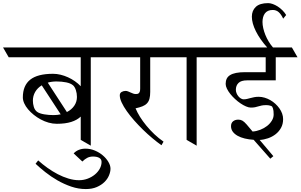

<svg xmlns="http://www.w3.org/2000/svg" viewBox="-62 -956 1973 1260"><path d="M467.8 -190.9Q443.8 -168 405.3 -155.8Q366.7 -143.6 310.5 -143.6Q284.2 -143.6 257.3 -151.1Q230.5 -158.7 205.8 -171.9Q181.2 -185.1 159.7 -202.4Q138.2 -219.7 122.1 -238.8Q106 -257.8 96.9 -278.1Q87.9 -298.3 87.9 -316.9Q87.9 -394.5 136.2 -433.1Q184.6 -471.7 286.1 -471.7Q310.5 -471.7 335.7 -465.6Q360.8 -459.5 384.5 -448.7Q408.2 -438 429.7 -422.9Q451.2 -407.7 467.8 -390.1V-580.1H-4.9L-42 -644.5H641.1L678.2 -580.1H533.7V0L467.8 -38.1ZM308.1 -421.4Q292.5 -421.4 278.3 -419.4Q264.2 -417.5 251.5 -413.6L377 -220.7Q407.7 -236.3 425.3 -262Q442.9 -287.6 442.9 -319.8Q442.9 -343.8 435.8 -365Q428.7 -386.2 417.5 -396Q401.4 -409.7 372.3 -415.5Q343.3 -421.4 308.1 -421.4ZM288.6 -200.7Q301.3 -200.7 313.2 -201.9Q325.2 -203.1 336.4 -205.6L211.9 -396Q184.1 -378.9 168.9 -352.8Q153.8 -326.7 153.8 -295.4Q153.8 -274.9 159.9 -254.6Q166 -234.4 180.2 -223.1Q188 -216.8 200.9 -212.4Q213.9 -208 228.5 -205.6Q243.2 -203.1 258.8 -201.9Q274.4 -200.7 288.6 -200.7Z M498.5 19.5Q530.8 19.5 560.5 32Q590.3 44.4 613 64Q635.7 83.5 649.4 106.7Q663.1 129.9 663.1 150.9Q663.1 171.4 653.3 195.1Q643.6 218.8 623.5 238.5Q603.5 258.3 573 271.5Q542.5 284.7 501 284.7Q452.6 284.7 405.5 268.6Q358.4 252.4 315.4 227.8Q272.5 203.1 235.6 173.8Q198.7 144.5 171.4 118.7L188.5 96.7Q216.8 122.1 249.5 145.5Q282.2 168.9 316.9 187Q351.6 205.1 387.2 215.8Q422.9 226.6 456.5 226.6Q486.8 226.6 513.7 216.3Q540.5 206.1 560.8 189.2Q581.1 172.4 592.8 150.9Q604.5 129.4 604.5 106.9Q604.5 88.4 589.1 79.8Q573.7 71.3 548.3 71.3Q527.3 71.3 510.7 79.8Q494.1 88.4 478.5 104L421.4 50.8Q435.1 35.6 455.1 27.6Q475.1 19.5 498.5 19.5Z M1102.1 -580.1H923.8V-353Q923.8 -326.2 918.9 -308.1Q914.1 -290 902.6 -277.8Q891.1 -265.6 872.8 -258.3Q854.5 -251 827.6 -245.1Q838.4 -218.8 856.4 -189.7Q874.5 -160.6 898.4 -131.6Q922.4 -102.5 950.9 -75.4Q979.5 -48.3 1011.2 -26.4L997.6 -2.9Q969.2 -22.9 938 -49.1Q906.7 -75.2 876.5 -104.7Q846.2 -134.3 818.6 -165.5Q791 -196.8 770 -226.6Q749 -256.3 736.6 -283Q724.1 -309.6 724.1 -330.1Q724.1 -345.7 736.1 -352.5Q748 -359.4 762.7 -359.4Q770 -359.4 778.1 -356.2Q786.1 -353 794.7 -349.1Q803.2 -345.2 811.8 -342Q820.3 -338.9 829.1 -338.9Q834.5 -338.9 839.6 -339.8Q844.7 -340.8 848.9 -344.5Q853 -348.1 855.5 -355.2Q857.9 -362.3 857.9 -375V-580.1H631.3L594.2 -644.5H1064.9Z M1162.6 -580.1H1055.2L1018.1 -644.5H1335.9L1373 -580.1H1228.5V0L1162.6 -38.1Z M1890.6 -580.1H1747.6V-428.7H1560.1Q1520.5 -428.7 1503.2 -411.6Q1485.8 -394.5 1485.8 -367.2Q1485.8 -356 1490.2 -344.7Q1494.6 -333.5 1502 -324.5Q1509.3 -315.4 1518.6 -309.8Q1527.8 -304.2 1537.1 -304.2Q1549.3 -304.2 1559.8 -306.9Q1570.3 -309.6 1581.5 -312.5Q1592.8 -315.4 1605.7 -318.1Q1618.7 -320.8 1635.7 -320.8Q1655.3 -320.8 1674.8 -314.9Q1694.3 -309.1 1712.2 -298.8Q1730 -288.6 1745.1 -274.7Q1760.3 -260.7 1771.7 -244.6Q1783.2 -228.5 1789.6 -210.4Q1795.9 -192.4 1795.9 -174.3Q1795.9 -141.6 1782.2 -116.9Q1768.6 -92.3 1746.6 -75.2Q1724.6 -58.1 1697 -48.6Q1669.4 -39.1 1642.1 -37.6L1731.9 68.8L1711.9 85.4L1602.5 -38.6Q1571.3 -40.5 1544.2 -47.1Q1517.1 -53.7 1497.1 -64.9Q1477.1 -76.2 1465.6 -91.8Q1454.1 -107.4 1454.1 -127.9Q1454.1 -148.9 1467.5 -159.9Q1481 -170.9 1502.4 -170.9Q1516.6 -170.9 1528.6 -164.3Q1540.5 -157.7 1556.2 -139.6L1595.7 -92.8Q1621.6 -94.7 1646.5 -104.5Q1671.4 -114.3 1690.7 -129.4Q1710 -144.5 1721.9 -164.1Q1733.9 -183.6 1733.9 -204.6Q1733.9 -231.9 1729.5 -243.7Q1725.1 -255.4 1723.1 -257.3Q1721.2 -259.3 1710.9 -262.7Q1700.7 -266.1 1685.1 -266.1Q1667.5 -266.1 1655.8 -263.7Q1644 -261.2 1633.8 -258.1Q1623.5 -254.9 1612.3 -252.4Q1601.1 -250 1584 -250Q1570.3 -250 1552.5 -257.6Q1534.7 -265.1 1516.4 -277.6Q1498 -290 1480.5 -306.2Q1462.9 -322.3 1449.2 -339.6Q1435.5 -356.9 1427.2 -374Q1418.9 -391.1 1418.9 -405.3Q1418.9 -424.8 1425.8 -439.2Q1432.6 -453.6 1448 -463.1Q1463.4 -472.7 1487.5 -477.5Q1511.7 -482.4 1546.9 -482.4H1681.6V-580.1H1326.2L1289.1 -644.5H1691.4Q1643.1 -698.7 1616.9 -751.5Q1590.8 -804.2 1590.8 -846.7Q1590.8 -886.2 1616.7 -910.9Q1642.6 -935.5 1697.8 -935.5Q1711.4 -935.5 1727.8 -929.7Q1744.1 -923.8 1760.3 -913.6Q1776.4 -903.3 1791 -888.9Q1805.7 -874.5 1815.9 -857.4L1796.4 -833.5Q1783.7 -861.3 1767.3 -876Q1751 -890.6 1727.5 -890.6Q1710 -890.6 1697.3 -884.8Q1684.6 -878.9 1676.5 -868.2Q1668.5 -857.4 1664.6 -843Q1660.6 -828.6 1660.6 -812Q1660.6 -793 1665.5 -771.2Q1670.4 -749.5 1679.2 -727.5Q1688 -705.6 1700.7 -684.3Q1713.4 -663.1 1729.5 -644.5H1853.5Z"/></svg>

Font: Kurinto Seri
Style: Regular
Weight: 400
Designer: Kurinto was developed by Clint Goss from a range of fonts that are compatible with the SIL Open Font License Version 1.1
Foundry: Clinton F. Goss
Version: Version 2.196; July 25, 2020